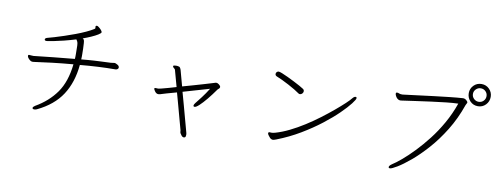

<svg xmlns="http://www.w3.org/2000/svg" viewBox="-68 -1160 4115 1585"><g transform="rotate(10 1990.0 -367.5)"><path d="M851 -443Q857 -442 872.5 -433.5Q888 -425 888 -411Q888 -404 881 -398Q874 -392 863 -392Q794 -392 718.5 -388Q643 -384 568 -377Q554 -229 486 -124.5Q418 -20 282 45Q272 50 260 50Q251 50 247 46Q245 42 245 40Q245 31 262 20Q370 -42 434.5 -133.5Q499 -225 515 -373Q420 -365 337 -355Q254 -345 199 -337Q192 -336 187 -335.5Q182 -335 177 -335Q164 -335 148.5 -350Q133 -365 133 -378Q133 -385 139 -386H143Q148 -386 155 -385Q162 -384 173 -384Q176 -384 180.5 -384Q185 -384 189 -385Q260 -393 345 -402Q430 -411 519 -419Q520 -430 520 -441.5Q520 -453 520 -464Q520 -510 519 -530.5Q518 -551 514.5 -560Q511 -569 503 -580Q451 -564 403 -552Q355 -540 320.5 -533.5Q286 -527 271 -525Q269 -525 267 -524.5Q265 -524 263 -524Q246 -524 246 -534Q246 -546 266 -551Q286 -556 321.5 -566.5Q357 -577 400.5 -591.5Q444 -606 488.5 -622.5Q533 -639 572 -657Q611 -675 636 -691Q638 -693 640 -695Q642 -697 642 -700Q642 -701 641.5 -701.5Q641 -702 641 -703Q640 -705 640 -710Q640 -713 642 -716.5Q644 -720 651 -720Q657 -720 668 -711.5Q679 -703 688.5 -692Q698 -681 698 -674Q698 -666 675.5 -652Q653 -638 620 -623.5Q587 -609 553 -597Q562 -593 565 -584.5Q568 -576 569 -560Q572 -514 572 -470Q572 -459 572 -447Q572 -435 571 -424Q602 -427 626 -429Q650 -431 675.5 -432.5Q701 -434 734.5 -435.5Q768 -437 816 -439Q824 -439 831 -441Q838 -443 846 -443Z M1441 -306Q1456 -254 1471 -198Q1486 -142 1499.5 -93Q1513 -44 1521.5 -12.5Q1530 19 1531 23Q1532 27 1532.5 31Q1533 35 1533 39Q1533 56 1526 60Q1522 63 1517 63Q1504 63 1494.5 49Q1485 35 1483 32Q1482 28 1481 21Q1480 14 1480 10Q1480 10 1474 -12Q1468 -34 1458.5 -68.5Q1449 -103 1438.5 -142Q1428 -181 1418.5 -215.5Q1409 -250 1403 -271.5Q1397 -293 1397 -293Q1349 -280 1312.5 -269.5Q1276 -259 1265 -255Q1261 -254 1256.5 -253Q1252 -252 1247 -252Q1231 -252 1219 -268Q1207 -284 1207 -291Q1207 -296 1210.5 -297Q1214 -298 1218 -298Q1222 -298 1227 -297.5Q1232 -297 1237 -297Q1244 -297 1268 -303Q1292 -309 1324 -318Q1356 -327 1386 -336L1351 -463Q1350 -468 1348 -474Q1346 -480 1341 -483Q1337 -486 1332.5 -490.5Q1328 -495 1328 -500V-502Q1329 -509 1350 -509Q1354 -509 1358.5 -509Q1363 -509 1367 -508Q1380 -507 1385.5 -499Q1391 -491 1394 -481L1430 -349Q1474 -361 1518.5 -374Q1563 -387 1601 -398Q1639 -409 1664.5 -417Q1690 -425 1697 -427Q1699 -427 1700 -427.5Q1701 -428 1702 -428Q1714 -428 1724 -420Q1734 -412 1737 -407Q1740 -403 1740 -398Q1740 -394 1738 -390.5Q1736 -387 1734 -385Q1731 -382 1727.5 -379.5Q1724 -377 1722 -374Q1689 -327 1656.5 -287.5Q1624 -248 1598.5 -224.5Q1573 -201 1561 -201Q1550 -201 1550 -210Q1550 -218 1560 -231Q1580 -256 1606.5 -290.5Q1633 -325 1661 -370Z M2398 -455Q2391 -455 2386 -459Q2371 -470 2345.5 -485.5Q2320 -501 2290.5 -516.5Q2261 -532 2233 -545.5Q2205 -559 2186 -566Q2172 -572 2172 -585Q2172 -594 2178.5 -601Q2185 -608 2195 -608Q2203 -608 2224.5 -599.5Q2246 -591 2274.5 -577.5Q2303 -564 2331.5 -549.5Q2360 -535 2382.5 -522.5Q2405 -510 2415 -503Q2426 -496 2426 -484Q2426 -473 2417.5 -464Q2409 -455 2398 -455ZM2221 -54Q2214 -62 2205 -73.5Q2196 -85 2196 -93Q2196 -96 2199 -99Q2202 -102 2207 -102Q2210 -102 2213.5 -101.5Q2217 -101 2222 -101Q2227 -101 2235 -102Q2243 -103 2253 -106Q2309 -122 2369 -151.5Q2429 -181 2489.5 -219.5Q2550 -258 2605 -299.5Q2660 -341 2706.5 -380Q2753 -419 2785.5 -449.5Q2818 -480 2831 -497Q2844 -513 2856 -513Q2865 -513 2865 -503Q2865 -492 2836.5 -455Q2808 -418 2755.5 -366.5Q2703 -315 2629.5 -258Q2556 -201 2465.5 -147Q2375 -93 2272 -53Q2251 -45 2243 -45Q2233 -45 2221 -54Z M3862 -612Q3823 -612 3796.5 -639.5Q3770 -667 3770 -706Q3770 -744 3796.5 -771Q3823 -798 3862 -798Q3901 -798 3927.5 -771Q3954 -744 3954 -706Q3954 -667 3927.5 -639.5Q3901 -612 3862 -612ZM3919 -706Q3919 -729 3902.5 -745.5Q3886 -762 3862 -762Q3839 -762 3822 -745.5Q3805 -729 3805 -706Q3805 -682 3822 -665.5Q3839 -649 3862 -649Q3886 -649 3902.5 -665.5Q3919 -682 3919 -706ZM3235 -599Q3286 -605 3351 -613.5Q3416 -622 3486 -630.5Q3556 -639 3619.5 -646Q3683 -653 3731 -656Q3747 -656 3759.5 -645Q3772 -634 3772 -628Q3772 -623 3768 -617Q3764 -611 3761 -603Q3720 -485 3659.5 -387Q3599 -289 3531.5 -213.5Q3464 -138 3402.5 -86.5Q3341 -35 3296 -8Q3251 19 3237 19Q3225 19 3225 10Q3225 -1 3246 -16Q3278 -36 3323.5 -74.5Q3369 -113 3421.5 -167.5Q3474 -222 3526.5 -289.5Q3579 -357 3624 -436.5Q3669 -516 3700 -605Q3657 -604 3598.5 -597.5Q3540 -591 3475.5 -582.5Q3411 -574 3348.5 -565Q3286 -556 3236 -549Q3232 -548 3229 -548Q3226 -548 3223 -548Q3209 -548 3198.5 -557.5Q3188 -567 3182.5 -579Q3177 -591 3177 -597Q3177 -606 3185 -607H3188Q3196 -607 3204.5 -603Q3213 -599 3227 -599Z"/></g></svg>

Font: Moon Stars Kai T Light
Style: Regular
Weight: 300
Designer: GuiWonder
Version: Version 1.101